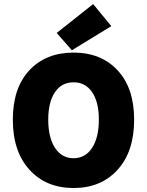

<svg xmlns="http://www.w3.org/2000/svg" viewBox="-20 -924 732 956"><path d="M43.9 -328.1Q43.9 -485.8 126.2 -574Q208.5 -662.1 346.2 -662.1Q483.4 -662.1 565.7 -573.7Q647.9 -485.4 647.9 -328.1Q647.9 -169.4 565.4 -78.6Q482.9 12.2 346.2 12.2Q209.5 12.2 126.7 -78.9Q43.9 -169.9 43.9 -328.1ZM220.2 -328.1Q220.2 -239.3 253.9 -187.7Q287.6 -136.2 346.2 -136.2Q404.8 -136.2 438.5 -187.7Q472.2 -239.3 472.2 -328.1Q472.2 -416 438.7 -465.1Q405.3 -514.2 346.2 -514.2Q287.1 -514.2 253.7 -465.1Q220.2 -416 220.2 -328.1ZM262.2 -759.8 443.8 -903.8 534.2 -793.9 337.9 -673.8Z"/></svg>

Font: Source Sans Pro Black
Style: Regular
Weight: 900
Designer: Paul D. Hunt
Foundry: Adobe Systems Incorporated
Version: Version 2.020;PS 2.0;hotconv 1.0.86;makeotf.lib2.5.63406